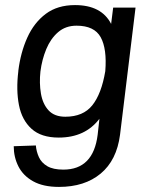

<svg xmlns="http://www.w3.org/2000/svg" viewBox="-20 -530 580 755"><path d="M452 0Q439 100 376 152.5Q313 205 212 205Q150 205 110.5 183Q71 161 52.5 124.5Q34 88 34 45L121 42Q123 66 133 88Q143 110 166 123.5Q189 137 229 137Q347 137 364 0L371 -63Q315 11 211 11Q142 11 104 -23.5Q66 -58 54.5 -117Q43 -176 52 -249V-250V-251Q61 -324 87.5 -382.5Q114 -441 160 -475.5Q206 -510 275 -510Q379 -510 417 -436L425 -500H513ZM281 -429Q238 -429 208.5 -403.5Q179 -378 162 -337Q145 -296 139 -249Q134 -203 141 -162Q148 -121 171 -96Q194 -71 237 -71Q307 -71 343 -116Q379 -161 394 -250Q401 -338 376 -383.5Q351 -429 281 -429Z"/></svg>

Font: Haskoy Medium
Style: Italic
Weight: 500
Designer: Ertekin Erdin
Foundry: Ertekin Erdin
Version: Version 2.000; ttfautohint (v1.8.4.7-5d5b)